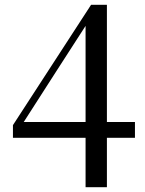

<svg xmlns="http://www.w3.org/2000/svg" viewBox="-20 -763 606 801"><path d="M337 18H426V-188H543V-254H426V-743H360L34 -241V-188H337ZM79 -254 217 -469 337 -655V-254Z"/></svg>

Font: Source Han Serif CN Medium
Style: Regular
Weight: 500
Designer: Ryoko NISHIZUKA 西塚涼子 (kana & ideographs); Frank Grießhammer (Latin, Greek & Cyrillic); Wenlong ZHANG 张文龙 (bopomofo); San
Foundry: Adobe
Version: Version 2.002;hotconv 1.1.0;makeotfexe 2.6.0